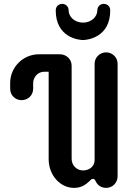

<svg xmlns="http://www.w3.org/2000/svg" viewBox="-20 -937 705 967"><path d="M514.6 -673.3C482.4 -673.3 456.5 -647.5 456.5 -616.2V-130.9C456.5 -98.1 429.2 -78.6 397.9 -78.6C366.2 -78.6 340.8 -104.5 340.8 -136.7V-606.4C340.8 -637.7 314.9 -663.6 282.2 -663.6H175.8C96.2 -663.6 31.2 -598.6 31.2 -519V-489.7C31.2 -457.5 56.6 -432.6 88.4 -432.6C121.6 -432.6 147 -457.5 147 -489.7V-517.6C147 -548.8 170.9 -575.7 202.6 -575.7H225.1V-135.3C225.1 -55.7 282.2 9.3 353 9.3C390.1 9.3 411.6 -7.3 429.7 -23.9C435.5 -29.8 440.4 -36.1 448.2 -36.1C456.5 -36.1 459.5 -29.3 461.9 -23.9C465.8 -15.6 480 9.3 514.6 9.3C546.4 9.3 572.3 -16.1 572.3 -49.3V-616.2C572.3 -647.5 546.4 -673.3 514.6 -673.3ZM397.9 -823.2C351.6 -823.2 325.7 -856.4 325.7 -884.3C325.7 -904.8 310.1 -917.5 293.5 -917.5C277.8 -917.5 260.7 -907.2 260.7 -884.3C260.7 -749.5 374.5 -735.4 397.9 -735.4C421.4 -735.4 535.2 -749.5 535.2 -884.3C535.2 -907.2 518.1 -917.5 502.4 -917.5C485.4 -917.5 470.2 -904.8 470.2 -884.3C470.2 -856.4 444.3 -823.2 397.9 -823.2Z"/></svg>

Font: Supermercado One
Style: Regular
Weight: 400
Designer: James Grieshaber
Foundry: James Grieshaber
Version: Version 1.002